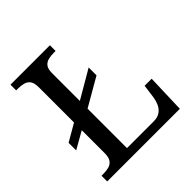

<svg xmlns="http://www.w3.org/2000/svg" viewBox="-189 -858 1002 1002"><g transform="rotate(-45 311.5 -357.0)"><path d="M38 0V-42H51Q74 -42 92.5 -47Q111 -52 122 -67.5Q133 -83 133 -114V-283L38 -229V-285L133 -340V-600Q133 -632 122 -647Q111 -662 92.5 -667Q74 -672 51 -672H38V-714H329V-672H316Q294 -672 275.5 -667.5Q257 -663 245.5 -648.5Q234 -634 234 -604V-398L390 -489V-431L234 -341V-50H431Q461 -50 479.5 -63.5Q498 -77 507 -98Q516 -119 519 -140L529 -215H581L574 0Z"/></g></svg>

Font: Noto Serif Georgian
Style: Regular
Weight: 400
Designer: Monotype Design Team, Akaki Razmadze
Foundry: Google LLC
Version: Version 2.002